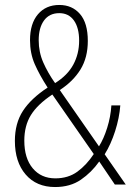

<svg xmlns="http://www.w3.org/2000/svg" viewBox="-20 -744 535 774"><path d="M219 -724Q271 -724 302.5 -687.5Q334 -651 334 -579Q334 -512 304.5 -464Q275 -416 221 -381L379 -154Q398 -184 412 -228.5Q426 -273 429 -319H465Q461 -268 444 -215Q427 -162 402 -122L487 0H443L380 -93Q349 -49 306 -19.5Q263 10 202 10Q127 10 83.5 -40.5Q40 -91 40 -176Q40 -247 72.5 -297Q105 -347 172 -391Q139 -442 120 -485.5Q101 -529 101 -582Q101 -649 133 -686.5Q165 -724 219 -724ZM219 -691Q179 -691 157.5 -661.5Q136 -632 136 -582Q136 -534 154.5 -492Q173 -450 202 -409Q252 -440 275.5 -483.5Q299 -527 299 -580Q299 -632 278 -661.5Q257 -691 219 -691ZM191 -363Q131 -323 104.5 -280Q78 -237 78 -177Q78 -106 112 -65.5Q146 -25 203 -25Q255 -25 292 -52Q329 -79 358 -123Z"/></svg>

Font: Noto Sans Khmer Condensed ExtraLight
Style: Regular
Weight: 200
Width: 3
Designer: Danh Hong and the Monotype Design Team
Foundry: Monotype Imaging Inc.
Version: Version 2.004; ttfautohint (v1.8.4.7-5d5b)